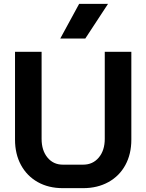

<svg xmlns="http://www.w3.org/2000/svg" viewBox="-20 -969 760 997"><path d="M58 -244V-700H196V-248Q196 -188 226.5 -151Q257 -114 306 -114H412Q462 -114 493 -151Q524 -188 524 -248V-700H662V-244Q662 -169 631 -112Q600 -55 543 -23.5Q486 8 412 8H306Q232 8 176 -23.5Q120 -55 89 -112Q58 -169 58 -244ZM391 -949H541L423 -769H293Z"/></svg>

Font: Stavian Bold
Style: Bold
Weight: 700
Version: Version 1.000; ttfautohint (v1.6)